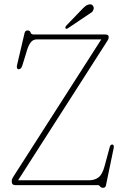

<svg xmlns="http://www.w3.org/2000/svg" viewBox="-20 -860 574 892"><path d="M476.5 -666.5 64 -22.5H394.5Q419.5 -22.5 437.5 -35.8Q455.5 -49 466 -88.5L490 -177.5Q493.5 -189.5 502.5 -188.5Q511 -187 508 -171.5L472.5 0Q470.5 12.5 459 12.5Q449.5 12.5 445 6.2Q440.5 0 435 0H51Q34.5 0 34.5 -17.5Q34.5 -26.5 38 -32.2Q41.5 -38 44.5 -43L450.5 -677H151.5Q133.5 -677 123 -663.5Q112.5 -650 105 -625L84 -556.5Q78 -537 65.5 -538.5Q55 -540 59.5 -559L94 -706Q97 -718.5 107.5 -718.5Q119 -718.5 122 -709.2Q125 -700 134.5 -700H467.5Q485 -700 485 -688.5Q485 -682 482.8 -677.2Q480.5 -672.5 476.5 -666.5ZM364.5 -820.5Q376.5 -833 386 -837Q395.5 -841 402.5 -839.5Q409.5 -838 413.2 -830.8Q417 -823.5 414.5 -816Q411.5 -806.5 405 -802.2Q398.5 -798 389 -791.5L293.5 -727.5Q288.5 -724 284.5 -728.5Q282.5 -731 284 -734.5Q285.5 -738 287.5 -740.5Z"/></svg>

Font: Fraunces 144pt SuperSoft Thin
Style: Regular
Weight: 100
Version: Version 1.000;[0bf87f6ff]